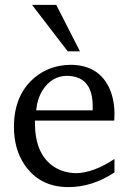

<svg xmlns="http://www.w3.org/2000/svg" viewBox="-20 -756 531 785"><path d="M37 -237Q37 -369 123 -440Q184 -490 268 -491Q377 -491 423 -404Q447 -357 448 -294Q448 -274 447 -263H123V-252Q123 -123 204 -72Q242 -49 291 -48Q362 -49 448 -106V-51Q357 9 260 9Q144 9 82 -80Q37 -145 37 -237ZM128 -305H359V-321Q359 -431 276 -444Q265 -446 255 -446Q192 -446 154 -387Q132 -351 128 -305ZM111 -736H210L307 -546H257Z"/></svg>

Font: Khartiya
Style: Regular
Weight: 500
Version: Version 1.0.1